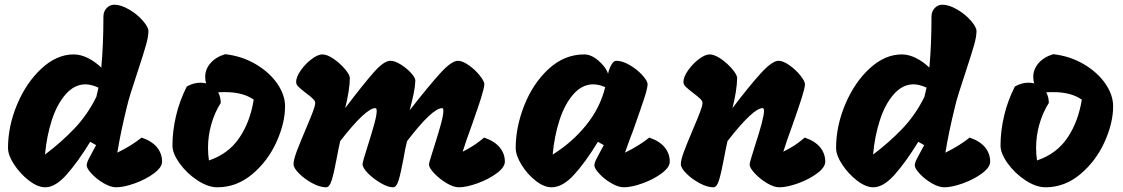

<svg xmlns="http://www.w3.org/2000/svg" viewBox="-20 -795 4766 815"><path d="M668 -109Q668 -85 634 -59.5Q600 -34 553 -17Q506 0 473 0Q450 0 420.5 -17Q391 -34 369.5 -57Q348 -80 348 -93Q348 -103 356.5 -120Q365 -137 375 -155Q385 -173 388 -179L363 -193Q310 -107 262.5 -53.5Q215 0 172 0Q140 0 103 -28.5Q66 -57 40 -96.5Q14 -136 14 -167Q14 -260 53 -352.5Q92 -445 156.5 -504.5Q221 -564 293 -564Q322 -564 352.5 -549Q383 -534 410 -508Q419 -605 419 -725Q419 -746 432.5 -760.5Q446 -775 465 -775Q493 -775 527.5 -755Q562 -735 586 -707.5Q610 -680 610 -663Q610 -640 600 -604.5Q590 -569 564 -490Q528 -383 519 -343Q492 -234 478 -147Q539 -177 581 -211Q625 -196 646.5 -169.5Q668 -143 668 -109ZM389 -384 398 -423Q367 -437 343 -437Q296 -437 259 -395Q222 -353 200 -285Q178 -217 171 -139Q239 -190 295 -248.5Q351 -307 389 -384Z M1190 -344Q1190 -272 1153 -191Q1116 -110 1050 -55Q984 0 903 0Q863 0 818 -29.5Q773 -59 742.5 -101.5Q712 -144 712 -177Q712 -238 727 -302.5Q742 -367 773 -428Q802 -444 831 -444Q844 -444 855 -441Q851 -453 851 -469Q851 -501 873.5 -527Q896 -553 936 -565Q1007 -557 1065.5 -522.5Q1124 -488 1157 -440Q1190 -392 1190 -344ZM1057 -372Q1012 -404 935 -404Q916 -404 906 -403Q917 -383 917 -358Q891 -317 877 -267.5Q863 -218 863 -168Q863 -138 867 -114Q950 -142 996 -210Q1042 -278 1057 -372Z M1637 -537Q1656 -537 1681.5 -521Q1707 -505 1725.5 -484.5Q1744 -464 1743 -452Q1742 -427 1736 -398Q1730 -369 1719 -327Q1802 -433 1849.5 -485Q1897 -537 1924 -537Q1943 -537 1970 -518Q1997 -499 2016.5 -474.5Q2036 -450 2036 -437Q2035 -420 2022 -379Q2009 -338 1985 -270Q1953 -182 1944 -151Q1976 -168 1993.5 -179.5Q2011 -191 2035 -211Q2079 -196 2101 -169.5Q2123 -143 2123 -109Q2123 -85 2088.5 -59.5Q2054 -34 2007 -17Q1960 0 1927 0Q1905 0 1875 -18Q1845 -36 1823 -59.5Q1801 -83 1801 -96Q1801 -104 1811 -134.5Q1821 -165 1824 -176Q1843 -236 1852.5 -271.5Q1862 -307 1862 -324Q1862 -336 1857 -336Q1815 -336 1708 -196Q1700 -167 1693 -123Q1681 -59 1672 -29.5Q1663 0 1648 0Q1627 0 1596 -18Q1565 -36 1542 -59.5Q1519 -83 1519 -98Q1519 -108 1541 -176Q1559 -233 1569 -269.5Q1579 -306 1579 -324Q1579 -336 1573 -336Q1533 -336 1424 -196Q1420 -180 1415.5 -156Q1411 -132 1409 -122Q1398 -63 1388.5 -31.5Q1379 0 1364 0Q1338 0 1305.5 -17.5Q1273 -35 1249.5 -58.5Q1226 -82 1226 -98Q1226 -116 1239 -151Q1252 -186 1278 -247Q1298 -294 1308 -320.5Q1318 -347 1318 -358Q1318 -366 1308.5 -375.5Q1299 -385 1280 -399Q1258 -416 1247.5 -426Q1237 -436 1237 -447Q1237 -468 1256.5 -496Q1276 -524 1302.5 -544Q1329 -564 1348 -564Q1369 -564 1396.5 -545Q1424 -526 1444.5 -501.5Q1465 -477 1465 -464Q1465 -440 1459.5 -405Q1454 -370 1445 -336Q1524 -440 1567 -488.5Q1610 -537 1637 -537Z M2736 -211Q2780 -196 2801.5 -169.5Q2823 -143 2823 -109Q2823 -85 2789 -59.5Q2755 -34 2708 -17Q2661 0 2628 0Q2605 0 2575.5 -17Q2546 -34 2524.5 -57Q2503 -80 2503 -93Q2503 -103 2511.5 -120Q2520 -137 2530 -155Q2540 -173 2543 -179L2518 -193Q2465 -106 2416.5 -53Q2368 0 2321 0Q2289 0 2253.5 -28Q2218 -56 2193.5 -96Q2169 -136 2169 -167Q2169 -256 2206 -349Q2243 -442 2309.5 -503Q2376 -564 2460 -564Q2490 -564 2521 -537Q2552 -510 2561 -482Q2566 -504 2575.5 -520.5Q2585 -537 2596 -537Q2622 -537 2653.5 -518.5Q2685 -500 2707 -475.5Q2729 -451 2729 -437Q2728 -418 2713.5 -374Q2699 -330 2667 -240Q2648 -191 2633 -147Q2694 -177 2736 -211ZM2549 -425Q2522 -437 2498 -437Q2451 -437 2414 -395Q2377 -353 2355 -285Q2333 -217 2326 -139Q2407 -189 2467 -262.5Q2527 -336 2549 -425Z M3483 -109Q3483 -85 3449 -59.5Q3415 -34 3368 -17Q3321 0 3288 0Q3265 0 3235 -18Q3205 -36 3183.5 -59.5Q3162 -83 3162 -96Q3162 -106 3184 -174Q3223 -293 3223 -324Q3223 -336 3217 -336Q3177 -336 3068 -196Q3064 -180 3059.5 -156Q3055 -132 3053 -122Q3042 -63 3032.5 -31.5Q3023 0 3008 0Q2982 0 2949.5 -17.5Q2917 -35 2893.5 -58.5Q2870 -82 2870 -98Q2870 -116 2883 -151Q2896 -186 2922 -247Q2942 -294 2952 -320.5Q2962 -347 2962 -358Q2962 -366 2952.5 -375.5Q2943 -385 2924 -399Q2902 -416 2891.5 -426Q2881 -436 2881 -447Q2881 -468 2900.5 -496Q2920 -524 2946.5 -544Q2973 -564 2992 -564Q3013 -564 3040.5 -545Q3068 -526 3088.5 -501.5Q3109 -477 3109 -464Q3109 -440 3103.5 -405Q3098 -370 3089 -336Q3162 -432 3210 -484.5Q3258 -537 3285 -537Q3304 -537 3331 -518Q3358 -499 3377.5 -474.5Q3397 -450 3397 -437Q3396 -420 3383 -379Q3370 -338 3346 -270Q3314 -182 3305 -151Q3336 -167 3353.5 -178.5Q3371 -190 3396 -211Q3440 -196 3461.5 -169.5Q3483 -143 3483 -109Z M4183 -109Q4183 -85 4149 -59.5Q4115 -34 4068 -17Q4021 0 3988 0Q3965 0 3935.5 -17Q3906 -34 3884.5 -57Q3863 -80 3863 -93Q3863 -103 3871.5 -120Q3880 -137 3890 -155Q3900 -173 3903 -179L3878 -193Q3825 -107 3777.5 -53.5Q3730 0 3687 0Q3655 0 3618 -28.5Q3581 -57 3555 -96.5Q3529 -136 3529 -167Q3529 -260 3568 -352.5Q3607 -445 3671.5 -504.5Q3736 -564 3808 -564Q3837 -564 3867.5 -549Q3898 -534 3925 -508Q3934 -605 3934 -725Q3934 -746 3947.5 -760.5Q3961 -775 3980 -775Q4008 -775 4042.5 -755Q4077 -735 4101 -707.5Q4125 -680 4125 -663Q4125 -640 4115 -604.5Q4105 -569 4079 -490Q4043 -383 4034 -343Q4007 -234 3993 -147Q4054 -177 4096 -211Q4140 -196 4161.5 -169.5Q4183 -143 4183 -109ZM3904 -384 3913 -423Q3882 -437 3858 -437Q3811 -437 3774 -395Q3737 -353 3715 -285Q3693 -217 3686 -139Q3754 -190 3810 -248.5Q3866 -307 3904 -384Z M4705 -344Q4705 -272 4668 -191Q4631 -110 4565 -55Q4499 0 4418 0Q4378 0 4333 -29.5Q4288 -59 4257.5 -101.5Q4227 -144 4227 -177Q4227 -238 4242 -302.5Q4257 -367 4288 -428Q4317 -444 4346 -444Q4359 -444 4370 -441Q4366 -453 4366 -469Q4366 -501 4388.5 -527Q4411 -553 4451 -565Q4522 -557 4580.5 -522.5Q4639 -488 4672 -440Q4705 -392 4705 -344ZM4572 -372Q4527 -404 4450 -404Q4431 -404 4421 -403Q4432 -383 4432 -358Q4406 -317 4392 -267.5Q4378 -218 4378 -168Q4378 -138 4382 -114Q4465 -142 4511 -210Q4557 -278 4572 -372Z"/></svg>

Font: Mogra
Style: Regular
Weight: 400
Designer: Lipi Raval
Foundry: Lipi Raval
Version: Version 1.002;PS 1.002;hotconv 1.0.88;makeotf.lib2.5.647800;